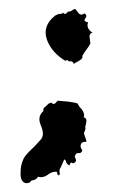

<svg xmlns="http://www.w3.org/2000/svg" viewBox="-20 -380 302 429"><path d="M26 5Q26 -12 33 -26Q38 -35 50 -46L60 -56L69 -66Q81 -76 72 -98Q68 -107 68 -114Q68 -124 77 -132Q75 -138 83 -143L88 -148L94 -151Q98 -147 102 -148L105 -151L109 -155L120 -154L132 -153Q147 -151 153 -149L158 -141L164 -134Q170 -124 167 -118Q174 -116 173 -109L172 -102L170 -96Q173 -95 168 -84Q167 -82 170 -74L172 -69Q173 -67 173 -63Q163 -64 161 -58Q158 -52 164 -44Q163 -40 159 -38H154Q149 -38 147 -30Q150 -24 150 -21Q148 -16 143 -15Q138 -20 135 -10Q129 -14 128 -17L127 -21L124 -24Q123 -23 119.5 -14.5Q116 -6 113 -1V5Q115 10 111 12Q108 10 108 8V6L107 4Q101 3 94 6L90 8L86 11Q76 18 65 15Q60 23 51 23L49 25L46 28Q40 30 37 29Q25 26 26 5ZM85 -291Q74 -322 103 -345L109 -348L114 -349Q120 -349 121 -352Q125 -345 132 -354Q136 -354 138 -355L143 -358Q147 -361 149 -359L153 -354L157 -349Q163 -345 168 -350Q173 -348 173 -344L172 -341L170 -338Q166 -332 177 -330Q174 -324 177 -317Q181 -310 187 -307Q180 -306 180 -298L181 -291L182 -283Q180 -278 173 -269L168 -262L164 -255Q166 -250 158 -245L151 -241Q148 -240 145 -237Q144 -242 139 -243H134Q133 -244 130 -246L126 -244Q95 -263 85 -291Z"/></svg>

Font: Kom-post
Style: Regular
Weight: 400
Designer: @guaschetti
Foundry: guaschetti
Version: Version 1.00 December 6, 2021, initial release